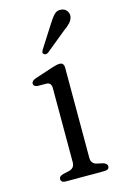

<svg xmlns="http://www.w3.org/2000/svg" viewBox="-108 -732 506 783"><g transform="rotate(-15 145.0 -341.0)"><path d="M187 -448.5V-67.5Q187 -43 211 -37.5L234.5 -32.5Q253 -27 253 -15.5Q253 0 232.5 0H70Q49.5 0 49.5 -15.5Q49.5 -27 67.5 -32L92.5 -37.5Q117 -43.5 117 -67.5V-381.5Q117 -403.5 98.5 -405.5L58 -406Q42 -408.5 42 -420Q42 -431.5 60 -438L134.5 -462.5Q145 -465.5 153 -467.8Q161 -470 168.5 -470Q187 -470 187 -448.5ZM176.5 -635.5Q190.5 -658.5 203 -671.5Q215.5 -684.5 233.5 -681.5Q248.5 -679.5 256.2 -668.5Q264 -657.5 262 -644.5Q259.5 -630.5 249 -619.2Q238.5 -608 222 -596.5L135 -525.5Q124 -519 117 -525.5Q112.5 -529 113.8 -534Q115 -539 118 -544Z"/></g></svg>

Font: Fraunces 9pt S050 Light
Style: Regular
Weight: 300
Version: Version 1.000; ttfautohint (v1.8.3)